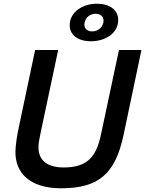

<svg xmlns="http://www.w3.org/2000/svg" viewBox="-20 -999 781 1033"><path d="M645 -274 741 -730H620L523 -274C498 -155 449 -98 323 -98C222 -98 187 -147 187 -206C187 -226 190 -245 198 -282L293 -730H169L79 -304C72 -271 63 -215 63 -180C63 -72 136 14 309 14C512 14 601 -65 645 -274ZM355 -863C355 -810 401 -777 469 -777C546 -777 616 -819 616 -892C616 -946 569 -979 502 -979C425 -979 355 -935 355 -863ZM434 -867C434 -894 456 -925 494 -925C521 -925 537 -910 537 -888C537 -861 515 -830 476 -830C450 -830 434 -845 434 -867Z"/></svg>

Font: Nacelle SemiBold
Style: Italic
Weight: 600
Italic angle: -12°
Designer: Sora Sagano
Foundry: Sora Sagano
Version: Version 1.000;FEAKit 1.0